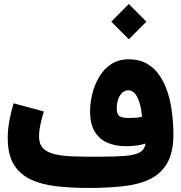

<svg xmlns="http://www.w3.org/2000/svg" viewBox="-20 -926 892 946"><path d="M680.2 -351.1Q666.5 -347.2 649.2 -345.9Q631.8 -344.7 614.3 -344.7Q578.6 -344.7 566.9 -355.2Q555.2 -365.7 555.2 -391.1Q555.2 -417.5 562.5 -437.7Q569.8 -458 582.8 -469.5Q595.7 -481 612.3 -481Q625 -481 635.7 -473.4Q646.5 -465.8 655 -450.2Q663.6 -434.6 670.2 -409.9Q676.8 -385.3 680.2 -351.1ZM834.5 -266.1Q834.5 -287.6 832.3 -322.8Q830.1 -357.9 823.2 -399.4Q816.4 -440.9 802 -482.2Q787.6 -523.4 763.4 -557.9Q739.3 -592.3 702.9 -613Q666.5 -633.8 614.7 -633.8Q563.5 -633.8 527.3 -609.6Q491.2 -585.4 468.3 -546.6Q445.3 -507.8 434.6 -462.6Q423.8 -417.5 423.8 -375.5Q423.8 -316.4 446 -278.8Q468.3 -241.2 508.1 -223.4Q547.9 -205.6 599.6 -205.6Q625.5 -205.6 649.4 -208.5Q673.3 -211.4 697.8 -218.8Q692.4 -189 668.5 -175.3Q644.5 -161.6 593.5 -157.7Q542.5 -153.8 454.6 -153.8Q391.6 -153.8 339.8 -155.5Q288.1 -157.2 250.5 -166Q212.9 -174.8 192.6 -195.3Q172.4 -215.8 172.4 -252.9Q172.4 -282.7 180.2 -317.1Q188 -351.6 195.8 -377L46.9 -417Q36.1 -381.3 27.1 -336.2Q18.1 -291 18.1 -246.1Q18.1 -165.5 47.4 -116.7Q76.7 -67.9 129.9 -42.5Q183.1 -17.1 256.3 -8.5Q329.6 0 417.5 0Q509.8 0 586.2 -8.3Q662.6 -16.6 718.3 -43.2Q773.9 -69.8 804.2 -123Q834.5 -176.3 834.5 -266.1ZM528.3 -819.3 614.7 -732.4 701.2 -819.3 614.7 -906.2Z"/></svg>

Font: Estedad-VF-FD Black
Style: Regular
Weight: 900
Designer: Amin Abedi
Version: Version 4.000